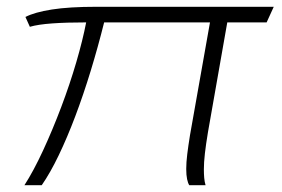

<svg xmlns="http://www.w3.org/2000/svg" viewBox="-20 -546 832 566"><path d="M52 0Q79 -42 107 -102.5Q135 -163 160.5 -230.5Q186 -298 205 -363Q224 -428 234 -480Q176 -480 134 -477Q92 -474 68 -467L55 -496Q82 -510 133 -518Q184 -526 264 -526H787L766 -480H650L593 -156Q587 -120 584 -93.5Q581 -67 581 -47Q581 -33 582 -21.5Q583 -10 586 0H538Q534 -6 531.5 -18Q529 -30 529 -48Q529 -67 532 -91.5Q535 -116 540 -147L599 -480H287Q269 -408 247.5 -337.5Q226 -267 202 -203.5Q178 -140 153 -88Q128 -36 103 0Z"/></svg>

Font: Archivo Expanded Thin
Style: Italic
Weight: 250
Width: 7
Italic angle: -10°
Designer: Hector Gatti
Foundry: Omnibus-Type
Version: Version 2.001